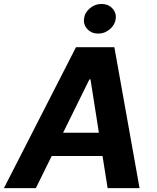

<svg xmlns="http://www.w3.org/2000/svg" viewBox="-42 -971 810 991"><path d="M143.1 0H-21.7L350.1 -727.3H548.3L678.3 0H513.5L487.2 -165.8H224.8ZM283.7 -285.9H468.4L425.1 -561.1H419.4ZM391.7 -874.3Q395.2 -905.9 421.9 -928.3Q448.5 -950.6 482.2 -950.6Q516 -950.6 537.5 -928.3Q558.9 -905.9 555.4 -874.3Q551.5 -842.7 525 -820.1Q498.6 -797.6 464.8 -797.6Q431.1 -797.6 409.4 -820.3Q387.8 -843 391.7 -874.3Z"/></svg>

Font: Karasuma Gothic
Style: Bold Italic
Weight: 700
Italic angle: 9.39998°
Designer: Rasmus Andersson / Ryoko Nishizuka
Foundry: Genbu
Version: Version 1.00